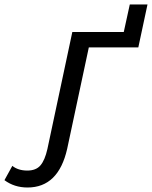

<svg xmlns="http://www.w3.org/2000/svg" viewBox="-163 -665 679 858"><path d="M-40 172.9Q-99.1 172.9 -143.1 140.1L-107.9 76.2Q-82 97.2 -41 97.2Q-2 97.2 17.8 74Q37.6 50.8 48.8 1L160.2 -522H390.1L417 -645H496.1L455.1 -453.1H233.9L137.2 0Q98.1 172.9 -40 172.9Z"/></svg>

Font: Rawline Medium
Style: Italic
Weight: 500
Italic angle: -12°
Designer: Matt McInerney, Pablo Impallari, Rodrigo Fuenzalida
Foundry: Matt McInerney, Pablo Impallari, Rodrigo Fuenzalida
Version: Version 4.020;PS 004.020;hotconv 1.0.88;makeotf.lib2.5.64775